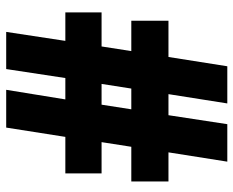

<svg xmlns="http://www.w3.org/2000/svg" viewBox="-87 -667 754 620"><g transform="rotate(90 290.0 -357.0)"><path d="M454 -404 439 -308H540V-191H422L392 0H270L301 -191H232L203 0H83L112 -191H20V-308H130L145 -404H47V-524H164L194 -714H314L284 -524H352L381 -714H502L472 -524H566V-404ZM251 -308H318L333 -404H266Z"/></g></svg>

Font: Noto Sans Myanmar Condensed Black
Style: Regular
Weight: 900
Width: 3
Designer: Monotype Design Team
Foundry: Monotype Imaging Inc.
Version: Version 2.107; ttfautohint (v1.8.4.7-5d5b)